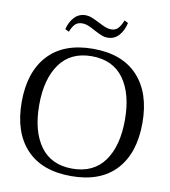

<svg xmlns="http://www.w3.org/2000/svg" viewBox="-96 -978 947 1070"><g transform="rotate(10 377.5 -443.0)"><path d="M205 -791Q215 -833 240.5 -860Q266 -887 304 -887Q321 -887 337.5 -880.5Q354 -874 382 -860Q407 -847 423.5 -840.5Q440 -834 456 -834Q480 -834 494.5 -849Q509 -864 522 -896L543 -885Q533 -841 508 -813Q483 -785 443 -785Q427 -785 411 -791.5Q395 -798 368 -812Q345 -825 327.5 -832Q310 -839 292 -839Q268 -839 253 -824.5Q238 -810 227 -780ZM36 -350Q36 -520 124 -615Q212 -710 378 -710Q543 -710 631 -615Q719 -520 719 -350Q719 -179 631.5 -84.5Q544 10 378 10Q212 10 124 -84.5Q36 -179 36 -350ZM620 -350Q620 -498 558.5 -583Q497 -668 377 -668Q258 -668 196.5 -582.5Q135 -497 135 -350Q135 -202 196.5 -117Q258 -32 377 -32Q497 -32 558.5 -117Q620 -202 620 -350Z"/></g></svg>

Font: TavirajRegular
Style: Regular
Weight: 400
Designer: Katatrad Team
Foundry: CadsonDemak
Version: Version 1.001